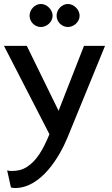

<svg xmlns="http://www.w3.org/2000/svg" viewBox="-27 -691 566 967"><path d="M108 -460H-7L222 -15C189 65 156 120 108 150C83 166 58 170 33 170C16 170 13 168 9 167L28 253C34 255 39 256 49 256C181 256 274 96 312 4L502 -460H396L268 -133ZM258 -612C258 -581 284 -555 315 -555C345 -555 374 -581 374 -612C374 -642 345 -671 315 -671C284 -671 258 -642 258 -612ZM122 -612C122 -581 148 -555 179 -555C209 -555 238 -581 238 -612C238 -642 209 -671 179 -671C148 -671 122 -642 122 -612Z"/></svg>

Font: Quattrocento Sans
Style: Bold
Weight: 700
Designer: Pablo Impallari
Foundry: Pablo Impallari, Igino Marini, Brenda Gallo
Version: Version 2.000